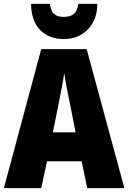

<svg xmlns="http://www.w3.org/2000/svg" viewBox="-20 -968 660 988"><path d="M429 0 400 -138H222L192 0H0L192 -715H426L620 0ZM340 -434Q332 -471 323.5 -515.5Q315 -560 311 -592Q306 -561 298 -517.5Q290 -474 282 -436L252 -287H369ZM481 -948Q480 -865 431.5 -816Q383 -767 309 -767Q233 -767 187 -813.5Q141 -860 140 -948H237Q242 -910 259 -895.5Q276 -881 309 -881Q340 -881 359 -895.5Q378 -910 383 -948Z"/></svg>

Font: Noto Sans Lao Condensed Black
Style: Regular
Weight: 900
Width: 3
Designer: Monotype Design Team
Foundry: Monotype Imaging Inc.
Version: Version 2.003; ttfautohint (v1.8.4.7-5d5b)